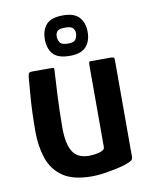

<svg xmlns="http://www.w3.org/2000/svg" viewBox="-79 -741 637 804"><g transform="rotate(-10 239.5 -338.5)"><path d="M248 4Q167 4 123.5 -26.5Q80 -57 63 -108.5Q46 -160 46 -221Q46 -261 47.5 -303Q49 -345 52.5 -383.5Q56 -422 58 -451Q60 -467 64 -469.5Q68 -472 80 -472H149Q161 -472 166 -471.5Q171 -471 169 -455Q169 -450 167.5 -425Q166 -400 164 -364Q162 -328 161 -289Q160 -250 160 -217Q160 -150 180.5 -116.5Q201 -83 250 -83Q256 -83 267 -84Q278 -85 289.5 -87.5Q301 -90 309 -95Q317 -100 317 -108V-457Q317 -462 318 -467Q319 -472 324 -472H414Q417 -472 421.5 -470.5Q426 -469 426 -461V-49Q426 -37 419 -32Q412 -27 391 -20Q381 -16 356 -10.5Q331 -5 302 -0.5Q273 4 248 4ZM334 -595Q334 -556 313 -532.5Q292 -509 244 -509Q193 -509 172.5 -532.5Q152 -556 152 -595Q152 -634 172.5 -657.5Q193 -681 244 -681Q292 -681 313 -657.5Q334 -634 334 -595ZM285 -598Q285 -611 277 -620Q269 -629 244 -629Q217 -629 210 -620Q203 -611 203 -598Q203 -586 210 -573.5Q217 -561 245 -561Q272 -561 278.5 -573.5Q285 -586 285 -598Z"/></g></svg>

Font: Glory Thin SemiBold
Style: Regular
Weight: 600
Version: Version 1.011